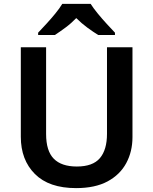

<svg xmlns="http://www.w3.org/2000/svg" viewBox="-20 -957 788 987"><path d="M661 -252Q661 -178 629 -118.5Q597 -59 533 -24.5Q469 10 371 10Q232 10 159.5 -62.5Q87 -135 87 -254V-714H217V-268Q217 -181 256.5 -141Q296 -101 375 -101Q457 -101 493.5 -144Q530 -187 530 -269V-714H661ZM446 -937Q460 -915 482.5 -887.5Q505 -860 529 -834Q553 -808 571 -789V-777H485Q459 -793 429 -815Q399 -837 372 -864Q346 -837 317 -815.5Q288 -794 262 -777H176V-789Q195 -809 218.5 -834.5Q242 -860 264.5 -887.5Q287 -915 300 -937Z"/></svg>

Font: Noto Sans Adlam SemiBold
Style: Regular
Weight: 600
Version: Version 3.001